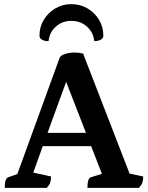

<svg xmlns="http://www.w3.org/2000/svg" viewBox="-20 -909 716 929"><path d="M3 0Q3 -45 19 -51L64 -67L268 -628Q272 -638 285 -644Q298 -650 313 -652.5Q328 -655 338 -655Q359 -655 382 -650L607 -69L673 -55Q673 -38 669 -26Q665 -14 652 0H403Q403 -45 419 -51L473 -68L421 -202H187L141 -74L227 -55Q227 -38 223 -26Q219 -14 206 0ZM210 -266H396L300 -513ZM325 -889Q283 -889 248 -868.5Q213 -848 192 -813.5Q171 -779 171 -736Q171 -724 183 -717Q195 -710 215 -710Q219 -752 250 -780Q281 -808 325 -808Q370 -808 401 -780Q432 -752 436 -710Q455 -710 467.5 -717Q480 -724 480 -736Q480 -779 459 -813.5Q438 -848 403 -868.5Q368 -889 325 -889Z"/></svg>

Font: Petrona
Style: Bold
Weight: 700
Designer: Ringo R. Seeber
Foundry: Ringo R. Seeber
Version: Version 2.001; ttfautohint (v1.8.3)